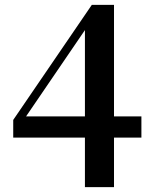

<svg xmlns="http://www.w3.org/2000/svg" viewBox="-20 -767 624 787"><path d="M86.9 -290H328.1V-643.6ZM559.6 -290V-203.1H447.3V0H328.1V-203.1H34.2V-275.4L356.4 -747.1H447.3V-290Z"/></svg>

Font: Bpmf Zihi Serif Bold
Style: Bold
Weight: 700
Foundry: But Ko
Version: Version 1.320